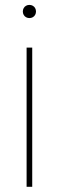

<svg xmlns="http://www.w3.org/2000/svg" viewBox="-20 -543 235 768"><path d="M86.4 -352.5H108.9V204.1H86.4ZM71.3 -497.1Q71.3 -504.4 74.7 -510.5Q78.1 -516.6 84.2 -520Q90.3 -523.4 97.7 -523.4Q105 -523.4 111.1 -520Q117.2 -516.6 120.6 -510.5Q124 -504.4 124 -497.1Q124 -489.7 120.6 -483.6Q117.2 -477.5 111.1 -474.1Q105 -470.7 97.7 -470.7Q90.3 -470.7 84.2 -474.1Q78.1 -477.5 74.7 -483.6Q71.3 -489.7 71.3 -497.1Z"/></svg>

Font: Intratopia Thin
Style: Regular
Weight: 100
Designer: Rasmus Andersson
Foundry: rsms
Version: Version 3.000;Glyphs 3.2.3 (3260)